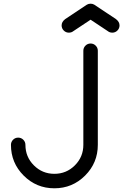

<svg xmlns="http://www.w3.org/2000/svg" viewBox="-20 -1016 665 1036"><path d="M39.1 -234.4Q39.1 -250.5 50.5 -262Q62 -273.4 78.1 -273.4Q94.2 -273.4 105.7 -262Q117.2 -250.5 117.2 -234.4Q117.2 -169.4 162.8 -123.8Q208.5 -78.1 273.4 -78.1Q338.4 -78.1 384 -123.8Q429.7 -169.4 429.7 -234.4V-742.2Q429.7 -758.3 441.2 -769.8Q452.6 -781.2 468.8 -781.2Q484.9 -781.2 496.3 -769.8Q507.8 -758.3 507.8 -742.2V-234.4Q507.8 -137.2 439.2 -68.6Q370.6 0 273.4 0Q176.3 0 107.7 -68.6Q39.1 -137.2 39.1 -234.4ZM488.8 -990.7 605.5 -913.1Q625 -898.4 625 -878.9Q625 -862.8 613.5 -851.3Q602.1 -839.8 585.9 -839.8Q571.8 -839.8 561.5 -848.1L468.8 -909.7L376 -848.1Q365.7 -839.8 351.6 -839.8Q335.4 -839.8 324 -851.3Q312.5 -862.8 312.5 -878.9Q312.5 -898.4 332 -913.1L448.7 -990.7Q457.5 -996.1 468.8 -996.1Q480 -996.1 488.8 -990.7Z"/></svg>

Font: Comfortaa
Style: Regular
Weight: 400
Designer: Johan Aakerlund - aajohan
Foundry: Johan Aakerlund
Version: Version 2.004 2013